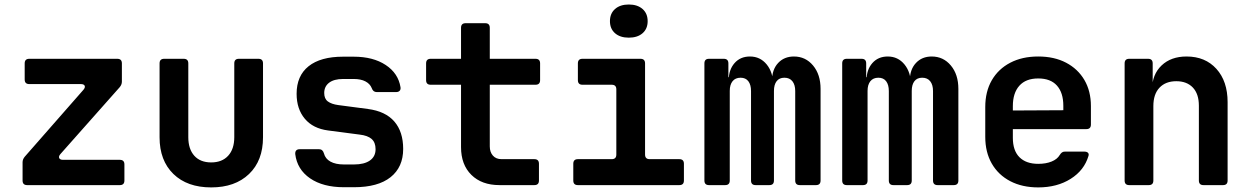

<svg xmlns="http://www.w3.org/2000/svg" viewBox="-20 -806 5440 836"><path d="M98.3 0Q78.3 0 78.3 -20V-99.4Q78.3 -112.4 87.9 -123.8L343.5 -415.3Q352.1 -425.7 348.6 -432.8Q345.1 -439.9 332.1 -439.9H107.5Q87.5 -439.9 87.5 -459.9V-530Q87.5 -550 107.5 -550H490.7Q510.7 -550 510.7 -530V-450.6Q510.7 -437.6 501.1 -426.2L243 -135.1Q234.4 -125.1 237.9 -117.6Q241.4 -110.1 254.4 -110.1H501.7Q521.7 -110.1 521.7 -90.1V-20Q521.7 0 501.7 0Z M899.6 10Q795.2 10 735 -48.5Q674.8 -107.1 674.8 -208.2V-530Q674.8 -550 694.8 -550H779.9Q799.9 -550 799.9 -530V-208.8Q799.9 -157 826 -127.9Q852.2 -98.8 899.6 -98.8Q946.8 -98.8 973.5 -127.9Q1000.1 -157 1000.1 -208.8V-530Q1000.1 -550 1020.1 -550H1105.2Q1125.2 -550 1125.2 -530V-208.2Q1125.2 -106.5 1064.3 -48.3Q1003.4 10 899.6 10Z M1477.4 9.2Q1386.6 9.2 1330.1 -29.5Q1273.7 -68.3 1265.5 -135.3Q1264.5 -156.3 1285.1 -156.3H1369.5Q1385.3 -156.3 1390.5 -137.9Q1396.5 -114.7 1418.9 -102.3Q1441.4 -89.9 1477.4 -89.9H1521.4Q1566.1 -89.9 1590.7 -107.2Q1615.3 -124.5 1615.3 -156.3Q1615.3 -185.9 1598.1 -200.9Q1581 -216 1545.6 -220L1408.8 -237.9Q1342.9 -246.4 1307.2 -289Q1271.5 -331.6 1271.5 -397.6Q1271.5 -476 1323.7 -517.6Q1375.8 -559.2 1473.9 -559.2H1519.7Q1604.8 -559.2 1659.4 -523Q1714.1 -486.9 1723.9 -426.1Q1725.3 -416.1 1720 -410.6Q1714.7 -405.1 1704.7 -405.1H1620Q1604.5 -405.1 1598.5 -422.6Q1591.1 -441.1 1571.1 -451.6Q1551.1 -462.1 1519.7 -462.1H1473.9Q1434.3 -462.1 1413 -445.8Q1391.7 -429.5 1391.7 -401.1Q1391.7 -376 1407.5 -364.3Q1423.4 -352.5 1452.9 -348.5L1582 -331.5Q1658.5 -321.5 1697 -276.9Q1735.5 -232.4 1735.5 -157.5Q1735.5 -78.2 1680.6 -34.5Q1625.7 9.2 1521.4 9.2Z M2155 0Q2077.6 0 2032.5 -44.5Q1987.4 -88.9 1987.4 -165.5V-437H1855.3Q1835.3 -437 1835.3 -457V-530Q1835.3 -550 1855.3 -550H1987.4V-685Q1987.4 -705 2007.4 -705H2092.6Q2112.6 -705 2112.6 -685V-550H2311.7Q2331.7 -550 2331.7 -530V-457Q2331.7 -437 2311.7 -437H2112.6V-168.4Q2112.6 -143.9 2126.1 -128.5Q2139.7 -113 2163.8 -113H2306.7Q2326.7 -113 2326.7 -93V-20Q2326.7 0 2306.7 0Z M2496.2 0Q2476.2 0 2476.2 -20V-93Q2476.2 -113 2496.2 -113H2643.6Q2663.6 -113 2663.6 -133V-417Q2663.6 -437 2643.6 -437H2516.2Q2496.2 -437 2496.2 -457V-530Q2496.2 -550 2516.2 -550H2768.7Q2788.7 -550 2788.7 -530V-133Q2788.7 -113 2808.7 -113H2937.9Q2957.9 -113 2957.9 -93V-20Q2957.9 0 2937.9 0ZM2717.9 -642Q2680.2 -642 2658 -661.3Q2635.8 -680.7 2635.8 -713.8Q2635.8 -747.3 2658 -766.8Q2680.2 -786.4 2717.9 -786.4Q2755.6 -786.4 2777.8 -766.8Q2800 -747.3 2800 -713.8Q2800 -680.7 2777.8 -661.3Q2755.6 -642 2717.9 -642Z M3067.1 0Q3047.1 0 3047.1 -20V-530Q3047.1 -550 3067.1 -550H3131.5Q3151.5 -550 3151.5 -530V-470H3172L3153 -456.5Q3153 -502.2 3178.2 -531.1Q3203.5 -560 3245.5 -560Q3289.9 -560 3318.2 -525.5Q3346.5 -490.9 3346.5 -435.9L3323 -472.1H3356.9L3341.5 -456.5Q3341.9 -503.7 3368.2 -531.8Q3394.5 -560 3436.9 -560Q3487.5 -560 3520.2 -520.8Q3552.9 -481.6 3552.9 -419.2V-20Q3552.9 0 3532.9 0H3462.5Q3442.5 0 3442.5 -20V-409.6Q3442.5 -436.8 3430.3 -452.2Q3418.1 -467.6 3395.4 -467.6Q3373.1 -467.6 3361.5 -452.4Q3349.9 -437.2 3349.9 -410.1V-20Q3349.9 0 3329.9 0H3270.1Q3250.1 0 3250.1 -20V-409.6Q3250.1 -436.8 3238.5 -452.2Q3226.9 -467.6 3204.6 -467.6Q3181.9 -467.6 3169.7 -452.4Q3157.5 -437.2 3157.5 -410.1V-20Q3157.5 0 3137.5 0Z M3667.1 0Q3647.1 0 3647.1 -20V-530Q3647.1 -550 3667.1 -550H3731.5Q3751.5 -550 3751.5 -530V-470H3772L3753 -456.5Q3753 -502.2 3778.2 -531.1Q3803.5 -560 3845.5 -560Q3889.9 -560 3918.2 -525.5Q3946.5 -490.9 3946.5 -435.9L3923 -472.1H3956.9L3941.5 -456.5Q3941.9 -503.7 3968.2 -531.8Q3994.5 -560 4036.9 -560Q4087.5 -560 4120.2 -520.8Q4152.9 -481.6 4152.9 -419.2V-20Q4152.9 0 4132.9 0H4062.5Q4042.5 0 4042.5 -20V-409.6Q4042.5 -436.8 4030.3 -452.2Q4018.1 -467.6 3995.4 -467.6Q3973.1 -467.6 3961.5 -452.4Q3949.9 -437.2 3949.9 -410.1V-20Q3949.9 0 3929.9 0H3870.1Q3850.1 0 3850.1 -20V-409.6Q3850.1 -436.8 3838.5 -452.2Q3826.9 -467.6 3804.6 -467.6Q3781.9 -467.6 3769.7 -452.4Q3757.5 -437.2 3757.5 -410.1V-20Q3757.5 0 3737.5 0Z M4500.6 10Q4430.9 10 4378.9 -17.1Q4326.9 -44.2 4298.4 -93.7Q4270 -143.2 4270 -210V-340Q4270 -407.2 4298.4 -456.5Q4326.9 -505.8 4378.9 -532.9Q4430.9 -560 4500.6 -560Q4570.3 -560 4621.7 -533.1Q4673.1 -506.2 4701.6 -457.8Q4730 -409.3 4730 -344.1V-263.8Q4730 -243.8 4710 -243.8H4390.1V-205.9Q4390.1 -150.1 4419 -121.3Q4447.9 -92.6 4500.6 -92.6Q4534.1 -92.6 4558.7 -102.6Q4583.4 -112.6 4594.2 -131Q4598.8 -138.4 4603.8 -142.1Q4608.8 -145.9 4616.8 -145.9H4701.1Q4712.1 -145.9 4717.1 -140.9Q4722.1 -135.9 4719.5 -127.3Q4701 -64.5 4641.9 -27.3Q4582.8 10 4500.6 10ZM4609.9 -315.3V-345.3Q4609.9 -402.1 4582.2 -433.2Q4554.6 -464.4 4500.6 -464.4Q4446.6 -464.4 4418.4 -432.7Q4390.1 -401 4390.1 -344.1V-324.9L4618.6 -326.1Z M4896.8 0Q4876.8 0 4876.8 -20V-530Q4876.8 -550 4896.8 -550H4979Q4999 -550 4999 -530V-445H5032.6L4996 -415.8Q4996.6 -482 5037.7 -521Q5078.7 -560 5146.6 -560Q5227.8 -560 5276.5 -506.1Q5325.2 -452.1 5325.2 -361.2V-20Q5325.2 0 5305.2 0H5220.1Q5200.1 0 5200.1 -20V-345.8Q5200.1 -397.1 5173.9 -424.8Q5147.6 -452.4 5101.8 -452.4Q5055.2 -452.4 5028.5 -424.1Q5001.9 -395.9 5001.9 -344.1V-20Q5001.9 0 4981.9 0Z"/></svg>

Font: Pitagon Sans Mono
Style: Regular
Weight: 400
Monospace: yes
Designer: Travis Tran
Foundry: Pitagon
Version: Version 1.001;gftools[0.9.26]